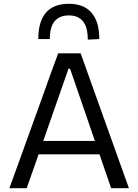

<svg xmlns="http://www.w3.org/2000/svg" viewBox="-20 -995 730 1015"><path d="M29.5 0Q50.5 -57.5 73.5 -121Q96 -184.5 117 -241.5L205.5 -486.5Q229 -552.5 248.2 -605.8Q267.5 -659 287.5 -713H406.5Q426 -657.5 445 -605Q464 -552 487.5 -486L575.5 -240.5Q596.5 -181.5 618.8 -119.2Q641 -57 661.5 0H567.5Q552.5 -43.5 536.8 -89.2Q521 -135 506 -179H184Q168 -134.5 152.5 -89Q136.5 -43.5 121 0ZM211 -257Q210 -253.5 208.5 -250H481.5L480.5 -253.5L350.5 -631.5H342ZM444 -785.5Q444 -852.5 418.2 -883Q392.5 -913.5 344.5 -913.5Q295 -913.5 269.2 -883.2Q243.5 -853 243.5 -788.5H182.5Q182.5 -975 344.5 -975Q422.5 -975 463.8 -927.8Q505 -880.5 505 -788.5Z"/></svg>

Font: Heraclito
Style: Regular
Weight: 400
Designer: Kostas Bartsokas (font) & Cristiano Sobral (main changes)
Foundry: Kostas Bartsokas (font) & Cristiano Sobral (main changes)
Version: Version 1.00;July 8, 2020;FontCreator 13.0.0.2655 64-bit